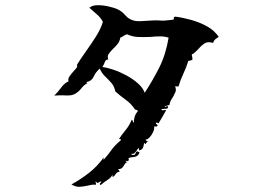

<svg xmlns="http://www.w3.org/2000/svg" viewBox="-20 -706 1040 739"><path d="M822 -564Q815 -560 809 -555Q803 -550 800 -541Q779 -547 766.5 -538.5Q754 -530 744 -518Q738 -512 732 -506Q726 -500 718 -496Q718 -494 719 -490Q720 -487 720.5 -483.5Q721 -480 720 -475Q717 -475 712 -473Q708 -471 705 -472Q697 -446 686 -423Q675 -400 667 -373L654 -374Q659 -361 655.5 -352.5Q652 -344 647 -335Q642 -328 638 -320.5Q634 -313 632 -302Q627 -301 623 -299.5Q619 -298 614 -296Q614 -292 618 -295Q619 -296 621.5 -297Q624 -298 627 -296Q627 -289 622.5 -288Q618 -287 612 -287Q604 -287 601 -285Q603 -280 611 -282Q618 -284 619 -281Q612 -268 605 -256Q598 -244 590 -231Q587 -234 581 -234Q578 -230 584 -227Q588 -224 586 -221Q582 -218 578 -219Q575 -219 573 -219Q575 -210 569.5 -198Q564 -186 556 -177.5Q548 -169 541 -169Q540 -165 545 -163.5Q550 -162 550 -162Q546 -161 544 -157.5Q542 -154 540 -151Q539 -151 538 -153Q536 -157 534 -154Q534 -147 530.5 -138Q527 -129 515 -127V-136Q511 -134 509 -131.5Q507 -129 505 -125Q502 -121 498 -117Q494 -113 486 -114Q485 -109 491 -110Q495 -110 496 -109Q501 -112 502 -116.5Q503 -121 508 -124Q510 -122 513 -121.5Q516 -121 517 -118Q512 -107 504 -104Q496 -101 489 -101Q484 -100 480.5 -99.5Q477 -99 474 -96Q477 -93 475.5 -89Q474 -85 464 -87Q463 -83 468 -83Q473 -83 473 -83Q464 -81 460 -74Q456 -67 451 -61Q446 -55 435 -55Q435 -53 437 -51Q441 -48 440 -45Q430 -44 426 -37Q422 -30 415 -25Q412 -26 412.5 -30.5Q413 -35 413 -35Q409 -23 394.5 -14Q380 -5 368 6Q362 4 364.5 0.5Q367 -3 370 -5Q371 -6 371 -6Q368 -9 362 -5Q359 -3 356 -2Q353 -1 350 -7Q346 -7 348 -4Q351 1 349 5Q340 4 331.5 5.5Q323 7 315 9Q301 12 286.5 13Q272 14 255 4Q291 -16 323 -41Q355 -66 379 -100Q379 -100 378.5 -96.5Q378 -93 379 -91Q399 -114 410 -130Q421 -146 446 -167Q446 -170 443.5 -170Q441 -170 438 -171Q449 -188 463.5 -205.5Q478 -223 487 -245Q490 -245 491 -240Q492 -234 496 -235Q494 -242 498 -255.5Q502 -269 510 -277Q512 -282 502 -284Q501 -284 500 -284Q486 -306 464.5 -321.5Q443 -337 424 -354Q420 -374 408.5 -387Q397 -400 384 -412.5Q371 -425 364 -442Q348 -428 340.5 -411Q333 -394 313 -390Q313 -387 315 -386.5Q317 -386 317 -386Q304 -380 294 -367Q284 -354 271 -346Q261 -340 249.5 -339Q238 -338 225 -339Q216 -339 207 -339Q198 -339 189 -338Q203 -352 216 -369.5Q229 -387 244 -393Q240 -402 248.5 -413.5Q257 -425 266 -435Q269 -438 271.5 -441Q274 -444 276 -447Q277 -448 277 -452Q276 -456 277 -458Q292 -482 312 -510Q332 -538 350 -566.5Q368 -595 376 -622Q367 -639 352.5 -651Q338 -663 324 -676Q335 -686 356 -686Q377 -686 398.5 -681Q420 -676 431 -671Q449 -663 462.5 -647Q476 -631 498 -626Q507 -624 519.5 -624.5Q532 -625 546 -626Q559 -627 572 -627.5Q585 -628 596 -627Q605 -626 616.5 -627Q628 -628 645 -630H646Q650 -631 649 -636Q648 -641 655 -642Q685 -638 717 -629Q749 -620 777 -604.5Q805 -589 822 -564ZM629 -561Q614 -566 596.5 -566Q579 -566 561 -564Q538 -563 514.5 -563.5Q491 -564 469 -574Q462 -572 456 -568Q450 -564 443 -561Q441 -547 432.5 -536.5Q424 -526 415 -518Q405 -508 398.5 -498.5Q392 -489 397 -477Q389 -477 386 -472Q383 -467 381 -461Q379 -458 377.5 -454Q376 -450 374 -448Q392 -446 417 -437.5Q442 -429 467 -415.5Q492 -402 511 -385Q530 -368 537 -349Q567 -395 592.5 -445Q618 -495 629 -561Z"/></svg>

Font: Yuji Syuku
Style: Regular
Weight: 400
Designer: Kataoka Yuji
Foundry: Kinuta Font Factory
Version: Version 3.002